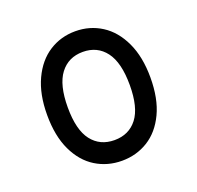

<svg xmlns="http://www.w3.org/2000/svg" viewBox="-104 -663 808 786"><g transform="rotate(-20 300.0 -270.0)"><path d="M300 -462Q237 -462 201 -414.5Q165 -367 165 -269Q165 -171 201 -124.5Q237 -78 300 -78Q363 -78 399 -124.5Q435 -171 435 -269Q435 -367 399 -414.5Q363 -462 300 -462ZM300 -552Q363 -552 414 -519.5Q465 -487 495 -423Q525 -359 525 -269Q525 -177 495 -114Q465 -51 414 -19.5Q363 12 300 12Q237 12 186 -19.5Q135 -51 105 -114Q75 -177 75 -269Q75 -359 105 -423Q135 -487 186 -519.5Q237 -552 300 -552Z"/></g></svg>

Font: Fliege Mono Thin
Style: Regular
Weight: 100
Version: Version 0.020;Glyphs 3.3 (3306)